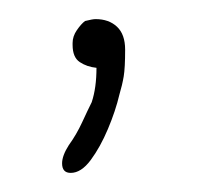

<svg xmlns="http://www.w3.org/2000/svg" viewBox="-20 -101 207 201"><path d="M54 80Q45 80 45 70Q45 62 52 51Q60 40 66 27Q72 14 76 6Q81 -9 81 -30Q71 -31 63.5 -36Q56 -41 56 -54V-56Q56 -63 60.5 -69.5Q65 -76 69 -79Q77 -81 80 -81Q94 -81 102.5 -73Q111 -65 111 -49Q111 -30 109.5 -21Q108 -12 105 -2Q101 15 93 34Q85 53 75 66.5Q65 80 54 80Z"/></svg>

Font: Square Peg
Style: Regular
Weight: 400
Designer: Robert E. Leuschke
Foundry: Robert E. Leuschke
Version: Version 1.010; ttfautohint (v1.8.4.7-5d5b)